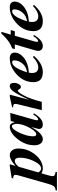

<svg xmlns="http://www.w3.org/2000/svg" viewBox="804 -1538 827 2718"><g transform="rotate(-90 1217.0 -178.5)"><path d="M474.1 -330.1Q474.1 -198.7 387 -92Q299.8 14.6 189.5 14.6Q167.5 14.6 147.5 6.8Q135.3 1 123 -4.9L98.1 80.1Q83 131.3 83 151.4Q83 172.4 96.7 181.6Q110.4 190.9 145 196.3L141.6 214.4H-122.1L-117.2 196.3Q-77.1 192.9 -57.6 168Q-43.5 148.9 -27.8 95.2L92.3 -325.2Q101.6 -357.9 101.6 -372.6Q101.6 -407.2 50.8 -404.8L56.6 -426.3L222.2 -453.1H251L229 -372.1Q316.4 -453.1 378.9 -453.1Q422.9 -453.1 448.5 -419.4Q474.1 -385.7 474.1 -330.1ZM344.2 -311.5Q344.2 -381.8 298.3 -381.8Q258.8 -381.8 215.3 -325.2L135.7 -48.8Q158.2 -9.8 191.4 -9.8Q246.6 -9.8 296.4 -112.8Q344.2 -211.9 344.2 -311.5Z M978 -447.3 879.9 -101.1Q873.5 -79.1 873.5 -67.9Q873.5 -51.8 886.7 -51.8Q913.1 -51.8 955.1 -120.1L972.2 -111.8Q898.9 14.6 815.4 14.6Q751 14.6 751 -41.5Q751 -51.3 778.8 -149.9Q688.5 14.6 606.9 14.6Q569.8 14.6 546.4 -14.2Q520 -46.4 520 -104Q520 -232.9 609.9 -345.2Q696.3 -453.1 783.7 -453.1Q832.5 -453.1 847.2 -379.9L863.8 -439.5ZM823.2 -354Q823.2 -379.4 815.4 -398.9Q806.2 -422.4 789.6 -422.4Q746.1 -422.4 695.8 -312Q647 -205.1 647 -124Q647 -78.1 675.3 -78.1Q716.3 -78.1 769.8 -177.5Q823.2 -276.9 823.2 -354Z M1403.3 -391.6Q1403.3 -357.4 1385.7 -326.4Q1368.2 -295.4 1348.1 -295.4Q1327.6 -295.4 1314.7 -317.1Q1301.8 -338.9 1295.4 -338.9Q1270 -338.9 1227.5 -258.3Q1174.8 -160.6 1134.8 0H1017.1L1098.1 -329.1Q1105.5 -358.4 1105.5 -374Q1105.5 -394 1093.3 -400.4Q1083 -406.2 1055.7 -405.8L1059.6 -420.4L1208 -453.1H1236.8L1163.6 -177.7Q1239.7 -345.7 1283.7 -404.3Q1320.3 -453.1 1357.9 -453.1Q1403.3 -453.1 1403.3 -391.6Z M1832 -381.8Q1832 -315.9 1765.6 -259.3Q1685.5 -191.4 1548.3 -182.6Q1543.5 -164.6 1543.5 -136.7Q1543.5 -49.8 1624.5 -49.8Q1689.5 -49.8 1770.5 -126L1785.2 -110.8Q1675.8 14.6 1557.1 14.6Q1413.6 14.6 1413.6 -117.2Q1413.6 -258.3 1528.3 -360.4Q1632.3 -453.1 1749.5 -453.1Q1832 -453.1 1832 -381.8ZM1721.7 -390.6Q1721.7 -419.4 1695.8 -419.4Q1619.6 -419.4 1553.2 -209Q1630.4 -216.3 1678.7 -275.9Q1721.7 -328.6 1721.7 -390.6Z M2151.4 -439.5 2134.3 -381.8H2070.8L1989.7 -101.1Q1983.4 -79.1 1983.4 -67.9Q1983.4 -51.8 1996.6 -51.8Q2022.9 -51.8 2064.9 -120.1L2082 -111.8Q2008.8 14.6 1925.3 14.6Q1891.6 14.6 1872.6 -5.9Q1856 -23.4 1856 -49.8Q1856 -67.9 1867.7 -107.9L1947.3 -381.8H1882.3L1891.6 -419.4Q2000 -456.5 2101.6 -572.3H2125.5L2086.9 -439.5Z M2554.2 -381.8Q2554.2 -315.9 2487.8 -259.3Q2407.7 -191.4 2270.5 -182.6Q2265.6 -164.6 2265.6 -136.7Q2265.6 -49.8 2346.7 -49.8Q2411.6 -49.8 2492.7 -126L2507.3 -110.8Q2397.9 14.6 2279.3 14.6Q2135.7 14.6 2135.7 -117.2Q2135.7 -258.3 2250.5 -360.4Q2354.5 -453.1 2471.7 -453.1Q2554.2 -453.1 2554.2 -381.8ZM2443.8 -390.6Q2443.8 -419.4 2418 -419.4Q2341.8 -419.4 2275.4 -209Q2352.5 -216.3 2400.9 -275.9Q2443.8 -328.6 2443.8 -390.6Z"/></g></svg>

Font: Dai Banna SIL Light
Style: BoldOblique
Weight: 700
Italic angle: -11°
Designer: Victor Gaultney
Foundry: SIL International
Version: Version 2.000